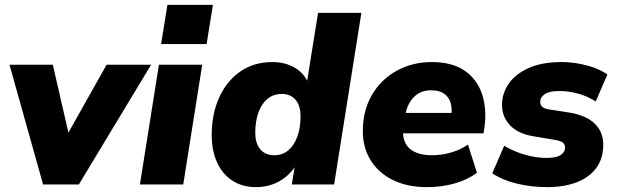

<svg xmlns="http://www.w3.org/2000/svg" viewBox="-20 -758 2535 789"><path d="M157 0 19 -492H197L271 -170H237L418 -492H601L304 0Z M642 -577 668 -738H855L829 -577ZM555 0 633 -492H811L733 0Z M1032 11Q977 11 936 -15Q895 -41 872.5 -89.5Q850 -138 850 -203Q850 -290 881 -358Q912 -426 968 -464.5Q1024 -503 1099 -503Q1152 -503 1192 -479.5Q1232 -456 1249 -411L1240 -412L1287 -705H1465L1353 0H1179L1192 -78H1196Q1178 -50 1153 -30Q1128 -10 1097.5 0.5Q1067 11 1032 11ZM1107 -120Q1141 -120 1165 -140.5Q1189 -161 1202 -197Q1215 -233 1215 -279Q1215 -324 1194.5 -348Q1174 -372 1138 -372Q1104 -372 1079.5 -352Q1055 -332 1042 -296Q1029 -260 1029 -213Q1029 -168 1050 -144Q1071 -120 1107 -120Z M1734 11Q1655 11 1596 -17.5Q1537 -46 1504 -98Q1471 -150 1471 -219Q1471 -304 1508.5 -368Q1546 -432 1610.5 -467.5Q1675 -503 1754 -503Q1838 -503 1889.5 -467.5Q1941 -432 1961 -371Q1981 -310 1971 -236L1967 -210H1616L1628 -294H1850L1834 -281Q1839 -312 1831.5 -336Q1824 -360 1804.5 -373.5Q1785 -387 1752 -387Q1720 -387 1698 -373Q1676 -359 1662.5 -335Q1649 -311 1645 -281L1638 -242Q1632 -203 1643.5 -175.5Q1655 -148 1683.5 -134Q1712 -120 1754 -120Q1795 -120 1834.5 -131.5Q1874 -143 1903 -164L1940 -48Q1903 -20 1849.5 -4.5Q1796 11 1734 11Z M2228 11Q2163 11 2103.5 -3.5Q2044 -18 2003 -46L2052 -159Q2077 -144 2106.5 -132.5Q2136 -121 2167.5 -115Q2199 -109 2227 -109Q2266 -109 2284 -121Q2302 -133 2302 -151Q2302 -165 2293 -172Q2284 -179 2261 -183L2172 -198Q2110 -208 2076.5 -242.5Q2043 -277 2043 -328Q2043 -374 2070.5 -414Q2098 -454 2152.5 -478.5Q2207 -503 2289 -503Q2319 -503 2352.5 -497.5Q2386 -492 2418 -481Q2450 -470 2476 -452L2428 -341Q2394 -363 2355 -373.5Q2316 -384 2279 -384Q2238 -384 2219 -371.5Q2200 -359 2200 -339Q2200 -328 2207.5 -320Q2215 -312 2233 -309L2322 -295Q2391 -283 2425 -249Q2459 -215 2459 -164Q2459 -107 2430.5 -68Q2402 -29 2350 -9Q2298 11 2228 11Z"/></svg>

Font: Nunito Sans 12pt Black
Style: Italic
Weight: 900
Italic angle: -9°
Designer: Vernon Adams
Foundry: Vernon Adams
Version: Version 3.101;gftools[0.9.27]